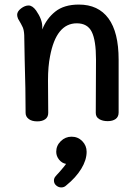

<svg xmlns="http://www.w3.org/2000/svg" viewBox="-20 -530 601 840"><path d="M499 -269V-38Q499 -19 486 -9.5Q473 0 451 0Q429 0 414 -9Q399 -18 399 -36L400 -270Q400 -353 381.5 -390.5Q363 -428 316 -428Q226 -428 199 -284Q190 -240 190 -178L191 -36Q191 -18 178 -8.5Q165 1 143 1Q119 1 105.5 -9.5Q92 -20 92 -36Q92 -136 88 -268Q86 -346 86 -376Q85 -398 79.5 -410.5Q74 -423 59 -448Q55 -458 55 -465Q55 -480 72 -493Q89 -506 105 -506Q122 -506 138 -484Q165 -445 165 -413V-401Q183 -448 221.5 -479Q260 -510 325 -510Q410 -510 454.5 -449.5Q499 -389 499 -269ZM359 134Q359 170 335.5 208.5Q312 247 270 281Q261 290 248 290Q236 290 226 281.5Q216 273 216 260Q216 251 221 244Q227 236 237 226Q241 221 252 208.5Q263 196 269 187Q251 184 238.5 168.5Q226 153 226 134Q226 107 246 87.5Q266 68 293 68Q321 68 340 87.5Q359 107 359 134Z"/></svg>

Font: Mali Medium
Style: Regular
Weight: 500
Version: Version 1.000; ttfautohint (v1.6)